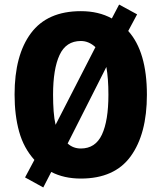

<svg xmlns="http://www.w3.org/2000/svg" viewBox="-20 -774 709 843"><path d="M213 -358Q213 -471 241.5 -532.5Q270 -594 335 -594Q370 -594 399 -567L224 -226Q218 -252 215.5 -285.5Q213 -319 213 -358ZM456 -358Q456 -244 427.5 -183Q399 -122 335 -122Q301 -122 277 -144L447 -480Q456 -430 456 -358ZM625 -358Q625 -547 543 -638L582 -711L503 -754L471 -693Q413 -725 335 -725Q188 -725 116 -628.5Q44 -532 44 -359Q44 -268 64 -196Q84 -124 131 -72L90 5L170 49L205 -19Q261 10 335 10Q483 10 554 -88Q625 -186 625 -358Z"/></svg>

Font: Noto Sans Display SemiCondensed Extra
Style: Regular
Weight: 800
Width: 4
Designer: Monotype Design Team
Foundry: Monotype Imaging Inc.
Version: Version 1.900